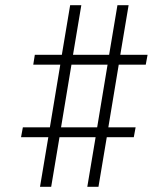

<svg xmlns="http://www.w3.org/2000/svg" viewBox="-20 -737 640 739"><path d="M134 -18 166 -209H61L68 -247H172L212 -488H108L114 -526H218L250 -717H293L261 -526H400L432 -717H475L443 -526H548L541 -488H437L397 -247H502L495 -209H391L359 -18H316L348 -209H209L177 -18ZM215 -247H354L394 -488H255Z"/></svg>

Font: Iosevka Etoile XLtObl
Style: Regular
Weight: 200
Italic angle: -9°
Designer: Belleve Invis
Foundry: Belleve Invis
Version: Version 15.5.2; ttfautohint (v1.8.4)